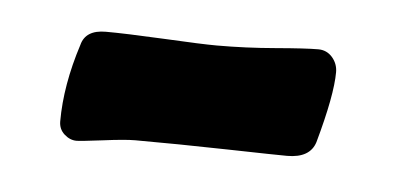

<svg xmlns="http://www.w3.org/2000/svg" viewBox="-25 -299 345 167"><g transform="rotate(5 147.0 -216.0)"><path d="M29.8 -183.1Q29.8 -214.8 41.5 -251Q44.9 -264.2 62.5 -264.2Q79.1 -264.2 113 -262.5Q147 -260.7 159.7 -260.7Q185.1 -260.7 210.9 -262.9Q236.8 -265.1 248 -265.1Q255.4 -265.1 260.3 -259.5Q265.1 -253.9 265.1 -246.6Q265.1 -226.6 253.4 -184.6Q249 -170.4 229 -170.4Q221.2 -170.4 176.8 -171.4Q132.3 -172.4 96.2 -172.4Q87.4 -172.4 68.1 -169.9Q48.8 -167.5 45.4 -167.5Q39.6 -167.5 34.7 -171.9Q29.8 -176.3 29.8 -183.1Z"/></g></svg>

Font: Cooper* Medium
Style: Italic
Weight: 500
Italic angle: -7°
Designer: Owen Earl
Foundry: indestructible type*
Version: Version 0.001